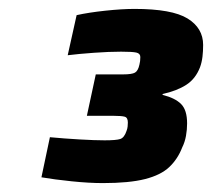

<svg xmlns="http://www.w3.org/2000/svg" viewBox="-20 -827 476 431"><path d="M211 -416Q180 -416 141 -420Q102 -424 73 -429L92 -519Q124 -516 158.5 -514Q193 -512 215 -512Q241 -512 250 -515Q259 -518 264 -533Q266 -538 266.5 -543Q267 -548 267 -552Q267 -563 260 -565Q253 -567 236 -567H175L195 -660H256Q276 -660 283 -664Q290 -668 293 -682Q294 -686 294.5 -690Q295 -694 295 -699Q295 -707 286 -709Q277 -711 252 -711Q225 -711 190.5 -708.5Q156 -706 132 -703L152 -793Q179 -799 216.5 -803Q254 -807 282 -807Q366 -807 401 -785.5Q436 -764 436 -726Q436 -712 434.5 -699.5Q433 -687 429 -676Q419 -650 398 -636.5Q377 -623 345 -616V-614Q373 -607 386.5 -593.5Q400 -580 400 -550Q400 -536 397.5 -522Q395 -508 389 -496Q379 -470 360 -452Q341 -434 305.5 -425Q270 -416 211 -416Z"/></svg>

Font: Saira SemiExpanded Black
Style: Italic
Weight: 900
Width: 6
Italic angle: -12°
Designer: Hector Gatti with collaboration of the Omnibus-Type team
Foundry: Omnibus-Type
Version: Version 1.101